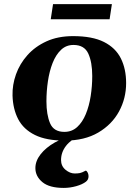

<svg xmlns="http://www.w3.org/2000/svg" viewBox="-20 -671 676 935"><path d="M41 -205.6Q39.6 -257.8 57.9 -309.1Q76.2 -360.4 113.5 -402.3Q150.9 -444.3 206.5 -469.7Q262.2 -495.1 335.9 -495.1Q429.7 -495.1 486.3 -466.6Q543 -438 568.6 -386.5Q594.2 -335 594.2 -266.6Q594.2 -191.9 559.6 -128.2Q524.9 -64.5 458.3 -25.4Q391.6 13.7 295.4 13.7Q205.6 13.7 150.1 -13.7Q94.7 -41 68.8 -90.3Q43 -139.6 41 -205.6ZM293.5 -28.8Q330.1 -28.8 356 -52.5Q381.8 -76.2 397.9 -115.5Q414.1 -154.8 421.6 -203.1Q429.2 -251.5 429.2 -300.8Q429.2 -368.2 409.9 -410.2Q390.6 -452.1 337.9 -452.1Q302.2 -452.1 277.1 -428.2Q252 -404.3 236.3 -364.5Q220.7 -324.7 213.4 -275.9Q206.1 -227.1 206.1 -177.7Q206.1 -112.3 223.9 -70.6Q241.7 -28.8 293.5 -28.8ZM227.1 -577.1 238.3 -650.9H524.9L513.7 -577.1ZM367.2 -24.9 379.4 -18.1Q325.2 8.3 301.3 39.6Q277.3 70.8 277.3 108.4Q277.3 137.7 299.1 155.8Q320.8 173.8 343.8 173.8Q357.9 173.8 368.4 171.9Q378.9 169.9 396 160.6Q399.9 158.2 405.5 167Q411.1 175.8 411.1 188Q411.1 204.1 398.4 213.9Q381.3 227.1 351.1 235.6Q320.8 244.1 290.5 244.1Q220.2 244.1 186.3 215.8Q152.3 187.5 152.3 147.5Q152.3 112.8 177.7 80.3Q203.1 47.9 246.3 23.2Q289.6 -1.5 342.8 -12.2Z"/></svg>

Font: Gelasio
Style: Italic
Weight: 400
Italic angle: -8.5°
Designer: Eben Sorkin
Foundry: Eben Sorkin
Version: Version 1.008